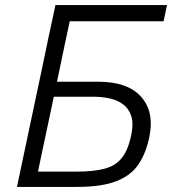

<svg xmlns="http://www.w3.org/2000/svg" viewBox="-20 -733 675 753"><path d="M281.5 0H46.5Q59 -59.5 70.8 -115Q82.5 -170.5 96.5 -236.5L146.5 -472.5Q160.5 -540.5 172.5 -597Q184.5 -653.5 197.5 -713H635L621.5 -649.5H253.5Q244 -605.5 234.5 -560.8Q225 -516 214.5 -465L203.5 -412.5H365.5Q481.5 -412.5 534 -352.8Q586.5 -293 565.5 -195Q552.5 -132.5 523.5 -89Q494.5 -45.5 437.2 -22.8Q380 0 281.5 0ZM129 -60H281Q348 -60 390.8 -71.5Q433.5 -83 458 -113.8Q482.5 -144.5 494.5 -202.5Q504.5 -250 494.2 -279.5Q484 -309 460.8 -325.2Q437.5 -341.5 408.2 -347.5Q379 -353.5 351 -353.5H191L168.5 -247Q157 -194 148 -151Q139 -108 129 -60Z"/></svg>

Font: Commissioner Light
Style: Italic
Weight: 300
Italic angle: -12°
Designer: Kostas Bartsokas
Foundry: Kostas Bartsokas
Version: Version 1.000; ttfautohint (v1.8.3)